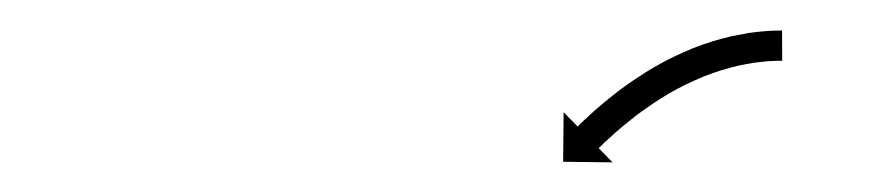

<svg xmlns="http://www.w3.org/2000/svg" viewBox="-20 -525 590 127"><path d="M495.9 -484.8C496.4 -484.8 496.9 -484.8 497.4 -484.8L497.3 -504.8C496.8 -504.8 496.3 -504.8 495.8 -504.8C495.8 -504.8 495.7 -504.8 495.7 -504.8C495.7 -504.8 495.7 -504.8 495.7 -504.8C494.2 -504.8 492.7 -504.8 491.1 -504.7C491.1 -504.7 491.1 -504.7 491.1 -504.7C491 -504.7 491 -504.7 491 -504.7C488.6 -504.6 486.3 -504.4 483.9 -504.2C483.9 -504.2 483.9 -504.2 483.8 -504.2C483.8 -504.2 483.8 -504.2 483.8 -504.2C480.7 -503.9 477.6 -503.5 474.6 -503.1C474.6 -503.1 474.5 -503.1 474.5 -503.1C474.4 -503.1 474.4 -503 474.4 -503C470.8 -502.4 467.2 -501.7 463.6 -501C463.6 -501 463.5 -501 463.5 -500.9C463.4 -500.9 463.3 -500.9 463.3 -500.9C459.3 -499.9 455.3 -498.9 451.4 -497.7C451.4 -497.7 451.3 -497.7 451.3 -497.7C451.2 -497.6 451.1 -497.6 451.1 -497.6C446.9 -496.2 442.7 -494.8 438.6 -493.2C438.6 -493.2 438.5 -493.1 438.4 -493.1C438.4 -493.1 438.3 -493.1 438.3 -493.1C434 -491.3 429.8 -489.4 425.6 -487.4C425.6 -487.4 425.5 -487.4 425.5 -487.4C425.4 -487.3 425.3 -487.3 425.3 -487.3C421.1 -485.2 417 -483 412.9 -480.7C412.9 -480.7 412.8 -480.6 412.8 -480.6C412.7 -480.6 412.7 -480.6 412.7 -480.6C408.7 -478.2 404.8 -475.8 401 -473.2C401 -473.2 400.9 -473.2 400.9 -473.2C400.8 -473.2 400.8 -473.1 400.8 -473.1C397.2 -470.7 393.6 -468.2 390.1 -465.6C390.1 -465.6 390.1 -465.5 390.1 -465.5C390 -465.5 390 -465.5 390 -465.5C386.8 -463.1 383.7 -460.6 380.7 -458.1C380.7 -458.1 380.7 -458.1 380.6 -458.1C380.6 -458.1 380.6 -458.1 380.6 -458.1C378 -455.9 375.4 -453.7 372.9 -451.5C372.9 -451.5 372.9 -451.5 372.9 -451.5C372.9 -451.4 372.8 -451.4 372.8 -451.4C370.9 -449.7 369 -447.9 367.1 -446.1C367.1 -446.1 367.1 -446.1 367 -446.1C367 -446.1 367 -446.1 367 -446.1C365.8 -444.9 364.6 -443.8 363.4 -442.6L363.3 -442.6L363.3 -442.6C362.9 -442.2 362.5 -441.8 362.1 -441.3L352.8 -450.8L352.5 -418L385.2 -417.6L376 -427C376.5 -427.4 376.9 -427.8 377.3 -428.2L377.3 -428.2L377.3 -428.2C378.4 -429.3 379.6 -430.4 380.7 -431.6C380.7 -431.6 380.7 -431.5 380.7 -431.5C380.7 -431.5 380.7 -431.5 380.7 -431.5C382.5 -433.2 384.4 -434.9 386.2 -436.5C386.2 -436.5 386.2 -436.5 386.2 -436.5C386.2 -436.5 386.1 -436.5 386.1 -436.5C388.5 -438.6 391 -440.7 393.4 -442.7C393.4 -442.7 393.4 -442.7 393.4 -442.7C393.3 -442.6 393.3 -442.6 393.3 -442.6C396.2 -445 399.2 -447.3 402.1 -449.6C402.1 -449.6 402.1 -449.5 402.1 -449.5C402 -449.5 402 -449.5 402 -449.5C405.3 -451.9 408.7 -454.3 412.1 -456.6C412.1 -456.6 412 -456.6 412 -456.6C411.9 -456.5 411.9 -456.5 411.9 -456.5C415.5 -458.9 419.2 -461.2 422.9 -463.4C422.9 -463.4 422.9 -463.3 422.8 -463.3C422.8 -463.3 422.7 -463.3 422.7 -463.3C426.5 -465.4 430.4 -467.5 434.3 -469.5C434.3 -469.5 434.3 -469.4 434.2 -469.4C434.2 -469.4 434.1 -469.3 434.1 -469.3C438 -471.2 442 -472.9 445.9 -474.6C445.9 -474.6 445.9 -474.6 445.8 -474.5C445.8 -474.5 445.7 -474.5 445.7 -474.5C449.5 -476 453.4 -477.3 457.3 -478.6C457.3 -478.6 457.3 -478.6 457.2 -478.6C457.1 -478.5 457.1 -478.5 457.1 -478.5C460.7 -479.6 464.3 -480.6 468 -481.5C468 -481.5 468 -481.5 467.9 -481.4C467.8 -481.4 467.8 -481.4 467.8 -481.4C471.1 -482.1 474.3 -482.8 477.7 -483.3C477.7 -483.3 477.6 -483.3 477.5 -483.3C477.5 -483.3 477.4 -483.3 477.4 -483.3C480.2 -483.7 483 -484 485.8 -484.3C485.8 -484.3 485.7 -484.3 485.7 -484.3C485.6 -484.3 485.6 -484.3 485.6 -484.3C487.7 -484.5 489.9 -484.6 492 -484.7C492 -484.7 492 -484.7 491.9 -484.7C491.9 -484.7 491.9 -484.7 491.9 -484.7C493.2 -484.8 494.6 -484.8 496 -484.8C496 -484.8 496 -484.8 495.9 -484.8C495.9 -484.8 495.9 -484.8 495.9 -484.8Z"/></svg>

Font: FRB American Cursive Just Arrows Ultra
Style: Bold Italic
Weight: 1000
Italic angle: -25°
Version: Version 2.0;Modular Font Editor K font №1